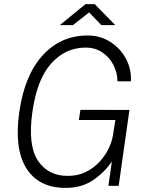

<svg xmlns="http://www.w3.org/2000/svg" viewBox="-20 -906 726 936"><path d="M299.5 10Q169 10 108.8 -85.2Q48.5 -180.5 74 -360Q99.5 -539 187.8 -636Q276 -733 407 -733Q469 -733 518.2 -701.5Q567.5 -670 594.5 -619Q621.5 -568 618 -509.5H553Q552 -553 532.5 -590.2Q513 -627.5 478.5 -650.8Q444 -674 397.5 -674Q299.5 -674 230 -597Q160.5 -520 138 -361Q115 -199.5 164.2 -124Q213.5 -48.5 310.5 -48.5Q359 -48.5 397.5 -67.2Q436 -86 464 -116Q492 -146 508.8 -180.2Q525.5 -214.5 530.5 -245.5L542.5 -321H364.5L372 -370.5L611 -370L558.5 0H508.5L525.5 -119Q490.5 -66.5 434.5 -28.2Q378.5 10 299.5 10ZM271.5 -783.5 397 -886H441.5L542 -783.5H474L414.5 -845.5L335.5 -783.5Z"/></svg>

Font: Public Sans ExtraLight
Style: Italic
Weight: 200
Italic angle: -8°
Designer: The Public Sans project authors (U.S. Web Design System). Libre Franklin designed by Pablo Impallari and Rodrigo Fuenzal
Version: Version 1.007; ttfautohint (v1.8.1) -l 8 -r 50 -G 200 -x 14 